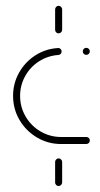

<svg xmlns="http://www.w3.org/2000/svg" viewBox="-20 -588 344 658"><path d="M24.8 -259.3Q24.8 -302.2 45.2 -338.7Q65.6 -375.2 100.7 -398Q135.9 -420.7 178.1 -423.3Q183 -424.1 187 -420.6Q191.1 -417 191.1 -411.5Q191.1 -406.7 188 -403.3Q184.8 -400 180 -399.6Q143.7 -397 113.7 -377.8Q83.7 -358.5 66.3 -327.2Q48.9 -295.9 48.9 -259.3Q48.9 -221.1 67.8 -188.7Q86.7 -156.3 119.1 -137.4Q151.5 -118.5 189.6 -118.5H275.6Q280.7 -118.5 284.3 -115.2Q287.8 -111.9 287.8 -106.7Q287.8 -101.5 284.3 -98Q280.7 -94.4 275.6 -94.4H189.6Q144.8 -94.4 107 -116.7Q69.3 -138.9 47 -176.7Q24.8 -214.4 24.8 -259.3ZM180.7 49.6Q175.9 49.6 172.4 45.9Q168.9 42.2 168.9 37.4V-33Q168.9 -37.8 172.4 -41.5Q175.9 -45.2 180.7 -45.2Q185.6 -45.2 189.3 -41.5Q193 -37.8 193 -33V37.4Q193 42.2 189.3 45.9Q185.6 49.6 180.7 49.6ZM180.7 -473.7Q175.9 -473.7 172.4 -477.2Q168.9 -480.7 168.9 -485.9V-555.9Q168.9 -560.7 172.4 -564.4Q175.9 -568.1 180.7 -568.1Q185.6 -568.1 189.3 -564.4Q193 -560.7 193 -555.9V-485.9Q193 -481.1 189.4 -477.4Q185.9 -473.7 180.7 -473.7ZM263.7 -412.2Q263.7 -417.4 267.2 -420.7Q270.7 -424.1 275.6 -424.1Q280.7 -424.1 284.3 -420.7Q287.8 -417.4 287.8 -412.2Q287.8 -407 284.3 -403.5Q280.7 -400 275.6 -400Q270.4 -400 267 -403.5Q263.7 -407 263.7 -412.2Z"/></svg>

Font: 26F Galaxy Hebrew Thin
Style: Regular
Weight: 100
Designer: C₂₉H₂₅N₃O₅
Version: Version 1.000